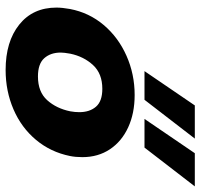

<svg xmlns="http://www.w3.org/2000/svg" viewBox="-35 -669 713 683"><g transform="rotate(90 321.5 -327.5)"><path d="M7 -172Q7 -192 12 -220Q25 -288 69 -340Q113 -392 178.5 -421Q244 -450 318 -450Q383 -450 433 -427Q483 -404 511 -362Q539 -320 539 -264Q539 -240 535 -220Q521 -151 477.5 -99Q434 -47 369 -19Q304 9 229 9Q128 9 67.5 -39.5Q7 -88 7 -172ZM167 -187Q167 -151 187 -128.5Q207 -106 252 -106Q307 -106 336.5 -139Q366 -172 376 -221Q379 -238 379 -253Q379 -290 359.5 -312.5Q340 -335 296 -335Q242 -335 211.5 -302Q181 -269 171 -221Q167 -199 167 -187ZM355 -664H473L335 -485H233ZM525 -664H643L505 -485H403Z"/></g></svg>

Font: Teachers
Style: Bold Italic
Weight: 700
Designer: Alfredo Marco Pradil & Chank Diesel
Version: Version 0.009